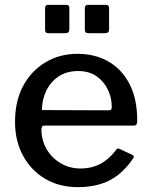

<svg xmlns="http://www.w3.org/2000/svg" viewBox="-20 -762 622 792"><path d="M151 -228Q151 -183 172.5 -146.5Q194 -110 230.5 -88.5Q267 -67 312 -67Q358 -67 394 -86Q430 -105 460 -145Q463 -149 466 -149.5Q469 -150 475 -147L526 -123Q537 -118 528 -107Q500 -66 466.5 -40Q433 -14 392 -2Q351 10 301 10Q225 10 167 -24Q109 -58 75.5 -119Q42 -180 42 -259Q42 -346 76 -408.5Q110 -471 168.5 -505.5Q227 -540 299 -540Q373 -540 428.5 -507.5Q484 -475 515 -414Q546 -353 546 -266Q546 -257 544 -250.5Q542 -244 531 -244H161Q156 -244 153.5 -239.5Q151 -235 151 -228ZM424 -307Q435 -307 438 -310Q441 -313 441 -321Q441 -359 424.5 -393Q408 -427 377.5 -448Q347 -469 302 -469Q255 -469 221.5 -446.5Q188 -424 170.5 -387Q153 -350 153 -308ZM266 -729V-642Q266 -633 262 -629Q258 -625 247 -625H182Q172 -625 169 -628.5Q166 -632 166 -640V-728Q166 -742 178 -742H254Q266 -742 266 -729ZM430 -729V-642Q430 -633 426 -629Q422 -625 411 -625H346Q336 -625 333 -628.5Q330 -632 330 -640V-728Q330 -742 342 -742H418Q430 -742 430 -729Z"/></svg>

Font: Libre Franklin Thin Medium
Style: Regular
Weight: 500
Version: Version 3.000